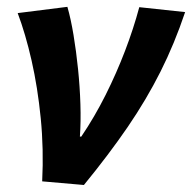

<svg xmlns="http://www.w3.org/2000/svg" viewBox="-20 -528 559 559"><path d="M102.8 0Q107.5 -94.2 98.6 -183.9Q89.7 -273.5 72 -351.6Q54.2 -429.7 31.5 -489.9L176.2 -508.1Q186.3 -473 194.1 -425.9Q201.9 -378.9 207.2 -327.2Q212.5 -275.5 214.1 -224.6Q215.7 -173.8 212.6 -130.2H216.6Q255.6 -187.9 287.4 -251.4Q319.2 -314.9 344 -379.8Q368.8 -444.6 385.5 -507.1L519 -492.8Q488.2 -400.9 447.5 -319.9Q406.8 -238.8 351.9 -158.4Q296.9 -78.1 224.3 10.6Z"/></svg>

Font: Source Sans 3 VF
Style: Italic
Weight: 200
Italic angle: -11°
Designer: Paul D. Hunt
Foundry: Adobe Systems Incorporated
Version: Version 3.042;hotconv 1.0.118;makeotfexe 2.5.65603